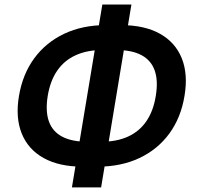

<svg xmlns="http://www.w3.org/2000/svg" viewBox="-20 -789 871 851"><path d="M346.2 -50.3Q242.2 -50.3 173.6 -88.4Q105 -126.5 76.4 -197Q47.9 -267.6 64 -363.3Q80.1 -460 131.6 -530.3Q183.1 -600.6 264.2 -639.2Q345.2 -677.7 449.7 -677.7H516.1Q620.6 -677.7 689 -639.4Q757.3 -601.1 785.6 -530.8Q814 -460.4 797.9 -364.7Q782.2 -267.6 730.5 -197Q678.7 -126.5 597.7 -88.4Q516.6 -50.3 413.1 -50.3ZM368.2 -160.6H426.8Q497.1 -160.6 547.4 -183.6Q597.7 -206.5 628.7 -251.7Q659.7 -296.9 670.4 -363.3Q681.6 -430.2 666 -475.6Q650.4 -521 607.7 -544.2Q564.9 -567.4 494.6 -567.4H435.5Q366.7 -567.4 315.9 -544.4Q265.1 -521.5 233.9 -476.3Q202.6 -431.2 191.4 -363.3Q180.7 -295.9 196.8 -250.7Q212.9 -205.6 256.1 -183.1Q299.3 -160.6 368.2 -160.6ZM298.8 41.5 433.6 -769H562.5L428.2 41.5Z"/></svg>

Font: Inter 16pt SemiBold
Style: Italic
Weight: 600
Italic angle: -9.3988°
Version: Version 4.001;git-66647c0bb